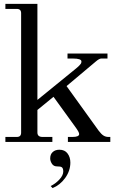

<svg xmlns="http://www.w3.org/2000/svg" viewBox="-20 -732 606 990"><path d="M238.8 85Q238.8 63.5 252 51.8Q265.1 40 286.1 40Q314 40 328.1 59.1Q342.8 78.6 342.8 106Q342.8 148.9 315.9 186Q289.1 222.7 251 237.8L241.2 227.1Q265.6 215.8 286.1 193.8Q306.2 172.4 306.2 151.9Q306.2 134.8 297.9 129.9Q292.5 126 273.9 126Q256.8 126 248 112.8Q238.8 98.6 238.8 85ZM7.8 0V-25.9H66.9Q88.9 -25.9 88.9 -47.9V-664.1Q88.9 -686 66.9 -686H7.8V-711.9H172.9V-216.8L372.1 -378.9Q384.8 -389.2 391.1 -396.5Q397.5 -403.8 398.7 -407Q399.9 -410.2 399.9 -415Q399.9 -430.2 356 -430.2H328.1V-456.1H534.2V-430.2H502Q491.7 -430.2 473.1 -414.1L323.2 -288.1L488.8 -58.1Q502.4 -40 513.7 -33Q524.9 -25.9 539.1 -25.9H548.8V0H330.1V-25.9H354Q388.2 -25.9 388.2 -41Q388.2 -50.8 367.2 -79.1L255.9 -232.9L172.9 -165V-48.8Q172.9 -25.9 199.2 -25.9H250V0Z"/></svg>

Font: New Heterodox Mono
Style: Book
Weight: 400
Designer: Hao Chi Kiang <hello@hckiang.com>, Alexey Kryukov <alexios@thessalonica.org.ru>
Version: Version 0.0.3